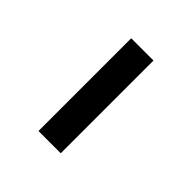

<svg xmlns="http://www.w3.org/2000/svg" viewBox="8 -826 384 384"><g transform="rotate(-45 200.0 -634.5)"><path d="M68.8 -666H331.1V-603H68.8Z"/></g></svg>

Font: SourceSerifPro-Regular
Style: Regular
Weight: 400
Designer: Frank Grießhammer
Foundry: Adobe Systems Incorporated
Version: Version 1.014;PS Version 1.0;hotconv 1.0.73;makeotf.lib2.5.5